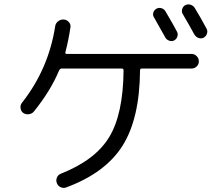

<svg xmlns="http://www.w3.org/2000/svg" viewBox="-20 -858 1040 899"><path d="M754.9 -804.7Q796.9 -733.4 808.6 -710Q814.5 -699.2 810.5 -687Q806.6 -674.8 795.9 -668.9Q785.2 -663.1 772.5 -667.5Q759.8 -671.9 753.9 -682.6Q723.6 -736.3 701.2 -776.4Q694.3 -787.1 697.8 -798.8Q701.2 -810.5 711.9 -816.9Q722.7 -823.2 735.4 -819.8Q748 -816.4 754.9 -804.7ZM847.7 -834Q859.4 -839.8 872.1 -835.9Q884.8 -832 891.6 -821.3Q918 -778.3 947.3 -723.6Q953.1 -712.9 949.2 -700.7Q945.3 -688.5 933.6 -681.6Q921.9 -675.8 909.7 -680.2Q897.5 -684.6 889.6 -697.3Q870.1 -733.4 835.9 -792Q829.1 -802.7 833 -815.4Q836.9 -828.1 847.7 -834ZM877 -537.1H643.6Q635.7 -537.1 635.7 -528.3Q633.8 -301.8 553.2 -174.8Q472.7 -47.9 290 19.5Q277.3 24.4 264.2 18.6Q251 12.7 246.1 -1Q241.2 -13.7 246.6 -26.9Q252 -40 265.6 -44.9Q425.8 -108.4 491.2 -215.8Q556.6 -323.2 558.6 -528.3Q558.6 -537.1 549.8 -537.1H268.6Q260.7 -537.1 256.8 -528.3Q216.8 -432.6 138.7 -335.9Q129.9 -325.2 115.2 -323.2Q100.6 -321.3 88.9 -329.1Q78.1 -336.9 76.2 -351.6Q74.2 -366.2 83 -377Q207 -534.2 238.3 -734.4Q240.2 -749 252 -758.3Q263.7 -767.6 279.3 -766.6Q293 -765.6 302.7 -754.4Q312.5 -743.2 309.6 -728.5Q300.8 -669.9 286.1 -613.3Q284.2 -605.5 293 -605.5H877Q890.6 -605.5 900.9 -595.2Q911.1 -585 911.1 -570.8Q911.1 -556.6 900.9 -546.9Q890.6 -537.1 877 -537.1Z"/></svg>

Font: Rounded Mgen+ 2m regular
Style: Regular
Weight: 400
Designer: [Source Han Sans]
Ryoko NISHIZUKA  (kana & ideographs); Paul D. Hunt (Latin, Greek & Cyrillic); Wenlong ZHANG  (bopomofo
Version: Version 1.059.20150602